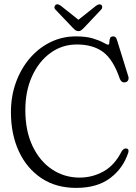

<svg xmlns="http://www.w3.org/2000/svg" viewBox="-20 -882 645 913"><path d="M590 -156.5Q566 -82 504 -35.2Q442 11.5 342.5 11.5Q246 11.5 176.5 -35Q107 -81.5 69.5 -162.8Q32 -244 32 -348Q32 -425 56 -490.8Q80 -556.5 122.2 -605.5Q164.5 -654.5 220.5 -681.8Q276.5 -709 340.5 -709Q389.5 -709 421.5 -699.2Q453.5 -689.5 471.2 -679.5Q489 -669.5 494.5 -669.5Q499.5 -669.5 499.8 -679.2Q500 -689 502.8 -699Q505.5 -709 519 -709Q525 -709 529.5 -704.8Q534 -700.5 537.5 -688L590.5 -517.5Q593 -508 589 -500Q585 -492 574.5 -490.5Q557.5 -487.5 549.5 -508Q518.5 -599 470.2 -634.8Q422 -670.5 345.5 -670.5Q275.5 -670.5 220 -630.2Q164.5 -590 132.5 -519.5Q100.5 -449 100.5 -358.5Q100.5 -259 135 -187Q169.5 -115 228 -76.2Q286.5 -37.5 358.5 -37.5Q419.5 -37.5 472.2 -66.8Q525 -96 558.5 -162.5Q568.5 -177.5 580 -176Q595 -174.5 590 -156.5ZM380.5 -751Q373 -743.5 367.2 -738.8Q361.5 -734 353.5 -734Q344.5 -734 338.5 -738.5Q332.5 -743 325 -751L244 -836Q238 -842.5 239 -848.8Q240 -855 244 -858.5Q253.5 -866.5 270 -854L353 -788L436 -854Q452.5 -866 462 -858.5Q465.5 -855.5 466 -848.8Q466.5 -842 460.5 -836Z"/></svg>

Font: Fraunces 144pt SuperSoft Light
Style: Regular
Weight: 300
Version: Version 1.000;[0bf87f6ff]